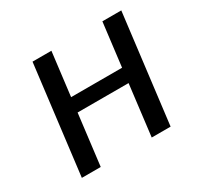

<svg xmlns="http://www.w3.org/2000/svg" viewBox="-111 -604 750 731"><g transform="rotate(-30 263.5 -238.5)"><path d="M502 -477.1 443.4 0H360.4L387.7 -223.6H163.6L136.2 0H53.2L111.8 -477.1H194.8L171.4 -286.6H395.5L418.9 -477.1Z"/></g></svg>

Font: Carlito
Style: Italic
Weight: 400
Italic angle: -7°
Designer: Lukasz Dziedzic
Foundry: tyPoland Lukasz Dziedzic
Version: Version 1.104